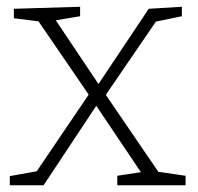

<svg xmlns="http://www.w3.org/2000/svg" viewBox="-20 -548 586 568"><path d="M9 0V-27L98 -43L83 -33L247 -275L259 -281L420 -522L518 -528V-500L431 -482L448 -494L290 -263L280 -258L109 0ZM327 0V-28L406 -40L402 -31L252 -254L87 -495L101 -484L21 -494V-522L217 -528V-500L133 -486L139 -497L283 -282L453 -33L440 -41L529 -28V0Z"/></svg>

Font: Bitter Thin Light
Style: Regular
Weight: 300
Version: Version 2.002